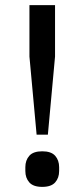

<svg xmlns="http://www.w3.org/2000/svg" viewBox="-20 -718 330 750"><path d="M123 -192 95 -497V-698H195V-497L167 -192ZM145 12Q110 12 94.5 -5.5Q79 -23 79 -50V-65Q79 -92 94.5 -109.5Q110 -127 145 -127Q180 -127 195.5 -109.5Q211 -92 211 -65V-50Q211 -23 195.5 -5.5Q180 12 145 12Z"/></svg>

Font: IBM Plex Sans Arabic Text
Style: Regular
Weight: 450
Designer: Mike Abbink, Paul van der Laan, Pieter van Rosmalen, Wael Morcos, Khajak Apelian
Foundry: Bold Monday
Version: Version 1.2